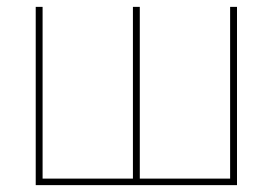

<svg xmlns="http://www.w3.org/2000/svg" viewBox="-20 -539 794 559"><path d="M84 0V-519H104V-19H367V-519H387V-19H650V-519H670V0Z"/></svg>

Font: Raleway Thin
Style: Regular
Weight: 100
Designer: Matt McInerney, Pablo Impallari, Rodrigo Fuenzalida
Foundry: Matt McInerney, Pablo Impallari, Rodrigo Fuenzalida
Version: Version 4.026